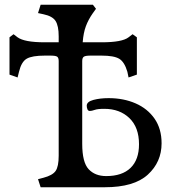

<svg xmlns="http://www.w3.org/2000/svg" viewBox="-20 -788 722 808"><path d="M151 0 140 -34 163 -40Q201 -50 214 -68.5Q227 -87 227 -133V-531Q227 -545 220.5 -549.5Q214 -554 192 -554H169Q115 -554 92.5 -541Q70 -528 60 -486L54 -462L20 -474V-631L37 -644L54 -631Q83 -610 168 -610H227V-635Q227 -679 214 -699.5Q201 -720 163 -728L140 -733L151 -768H371L384 -751L371 -733Q352 -706 341.5 -678Q331 -650 328 -610H408Q494 -610 521 -631L538 -644L556 -631V-474L521 -462L516 -486Q504 -527 482 -540.5Q460 -554 407 -554H361Q340 -554 333 -549.5Q326 -545 326 -531V-183Q326 -105 353 -76Q380 -47 427 -47Q494 -47 529.5 -81.5Q565 -116 565 -181Q565 -252 524.5 -291Q484 -330 419 -330Q391 -330 378.5 -325.5Q366 -321 358 -321Q351 -321 348 -328Q345 -335 345 -343Q345 -360 373 -367.5Q401 -375 437 -375Q500 -375 550.5 -353Q601 -331 630.5 -288.5Q660 -246 660 -185Q660 -106 602 -53Q544 0 421 0Z"/></svg>

Font: Gabriela
Style: Regular
Weight: 400
Designer: Eduardo Rodriguez Tunni
Foundry: Eduardo Rodriguez Tunni
Version: Version 2.001;gftools[0.9.26]